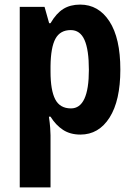

<svg xmlns="http://www.w3.org/2000/svg" viewBox="-20 -576 580 836"><path d="M329 -556Q409 -556 456.5 -483Q504 -410 504 -273Q504 -138 457 -64Q410 10 330 10Q286 10 254.5 -10.5Q223 -31 200 -68H193Q197 -40 198.5 -19.5Q200 1 200 13V240H66V-546H174L194 -475H200Q225 -518 255.5 -537Q286 -556 329 -556ZM288 -445Q242 -445 221.5 -407.5Q201 -370 200 -288V-264Q200 -183 220.5 -143.5Q241 -104 289 -104Q367 -104 367 -272Q367 -359 348 -402Q329 -445 288 -445Z"/></svg>

Font: Noto Sans Gurmukhi Condensed
Style: Bold
Weight: 700
Width: 3
Designer: Jelle Bosma - Monotype Design Team
Foundry: Monotype Imaging Inc.
Version: Version 2.004; ttfautohint (v1.8.4.7-5d5b)